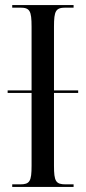

<svg xmlns="http://www.w3.org/2000/svg" viewBox="-20 -734 337 754"><path d="M28 0H269V-10H238C199 -10 192 -22 192 -83V-369H287V-379H192V-629C192 -692 199 -704 238 -704H269V-714H28V-704H59C97 -704 104 -692 104 -629V-379H10V-369H104V-83C104 -22 97 -10 59 -10H28Z"/></svg>

Font: Noto Serif Display ExtraCondensed
Style: Regular
Weight: 400
Width: 2
Designer: Monotype Design Team
Foundry: Monotype Imaging Inc.
Version: Version 2.009